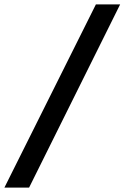

<svg xmlns="http://www.w3.org/2000/svg" viewBox="-61 -767 565 871"><path d="M374 -747H484L71 84H-41Z"/></svg>

Font: Oak Sans Semibold
Style: Italic
Weight: 600
Italic angle: -9.49998°
Foundry: Erik Kennedy, Walven
Version: Version 1.000